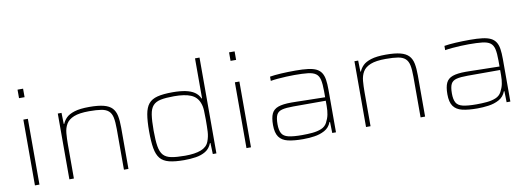

<svg xmlns="http://www.w3.org/2000/svg" viewBox="-59 -1101 4036 1466"><g transform="rotate(-10 1959.5 -367.5)"><path d="M112 -677V-743H155V-677ZM116 0V-510H151V0Z M383 0V-510H412L414 -424H418Q428 -449 449 -470Q470 -491 512.5 -504.5Q555 -518 628 -518Q697 -518 739.5 -507Q782 -496 804 -472.5Q826 -449 833.5 -411.5Q841 -374 841 -320V0H806V-315Q806 -371 799 -404.5Q792 -438 772 -456Q752 -474 716 -480Q680 -486 621 -486Q545 -486 503 -469Q461 -452 443 -421.5Q425 -391 421.5 -350.5Q418 -310 418 -264V0Z M1273 8Q1201 8 1156 -3.5Q1111 -15 1087.5 -43.5Q1064 -72 1055 -123.5Q1046 -175 1046 -255Q1046 -335 1055 -386.5Q1064 -438 1087.5 -466.5Q1111 -495 1156 -506.5Q1201 -518 1273 -518Q1331 -518 1373 -509.5Q1415 -501 1442.5 -482.5Q1470 -464 1484 -433H1488V-743H1523V0H1495L1492 -86H1488Q1472 -45 1439 -25Q1406 -5 1363 1.5Q1320 8 1273 8ZM1285 -24Q1362 -24 1408.5 -42Q1455 -60 1470 -100Q1484 -136 1486 -175Q1488 -214 1488 -269Q1488 -305 1486.5 -339Q1485 -373 1474 -400Q1456 -447 1409 -466.5Q1362 -486 1280 -486Q1216 -486 1176.5 -478Q1137 -470 1116 -446.5Q1095 -423 1088 -377Q1081 -331 1081 -255Q1081 -179 1088.5 -133Q1096 -87 1117 -63.5Q1138 -40 1178.5 -32Q1219 -24 1285 -24Z M1752 -677V-743H1795V-677ZM1756 0V-510H1791V0Z M2194 8Q2123 8 2077 -3Q2031 -14 2008.5 -45.5Q1986 -77 1986 -138Q1986 -194 2000.5 -225.5Q2015 -257 2051.5 -270Q2088 -283 2153 -283Q2165 -283 2194 -282.5Q2223 -282 2261.5 -281Q2300 -280 2340 -279.5Q2380 -279 2415 -278V-324Q2415 -381 2407.5 -413.5Q2400 -446 2378.5 -461.5Q2357 -477 2317 -481.5Q2277 -486 2212 -486Q2186 -486 2151 -484.5Q2116 -483 2083 -480Q2050 -477 2028 -473V-506Q2063 -512 2115 -515Q2167 -518 2228 -518Q2284 -518 2323.5 -513Q2363 -508 2387.5 -496Q2412 -484 2426 -462.5Q2440 -441 2445 -408.5Q2450 -376 2450 -330V0H2421L2419 -86H2415Q2399 -44 2362 -24Q2325 -4 2280.5 2Q2236 8 2194 8ZM2193 -24Q2234 -24 2272.5 -27.5Q2311 -31 2341.5 -43.5Q2372 -56 2387 -84Q2403 -114 2409 -143.5Q2415 -173 2415 -210V-251H2164Q2107 -251 2076 -243Q2045 -235 2033 -211Q2021 -187 2021 -138Q2021 -92 2035 -67Q2049 -42 2086.5 -33Q2124 -24 2193 -24Z M2683 0V-510H2712L2714 -424H2718Q2728 -449 2749 -470Q2770 -491 2812.5 -504.5Q2855 -518 2928 -518Q2997 -518 3039.5 -507Q3082 -496 3104 -472.5Q3126 -449 3133.5 -411.5Q3141 -374 3141 -320V0H3106V-315Q3106 -371 3099 -404.5Q3092 -438 3072 -456Q3052 -474 3016 -480Q2980 -486 2921 -486Q2845 -486 2803 -469Q2761 -452 2743 -421.5Q2725 -391 2721.5 -350.5Q2718 -310 2718 -264V0Z M3546 8Q3475 8 3429 -3Q3383 -14 3360.5 -45.5Q3338 -77 3338 -138Q3338 -194 3352.5 -225.5Q3367 -257 3403.5 -270Q3440 -283 3505 -283Q3517 -283 3546 -282.5Q3575 -282 3613.5 -281Q3652 -280 3692 -279.5Q3732 -279 3767 -278V-324Q3767 -381 3759.5 -413.5Q3752 -446 3730.5 -461.5Q3709 -477 3669 -481.5Q3629 -486 3564 -486Q3538 -486 3503 -484.5Q3468 -483 3435 -480Q3402 -477 3380 -473V-506Q3415 -512 3467 -515Q3519 -518 3580 -518Q3636 -518 3675.5 -513Q3715 -508 3739.5 -496Q3764 -484 3778 -462.5Q3792 -441 3797 -408.5Q3802 -376 3802 -330V0H3773L3771 -86H3767Q3751 -44 3714 -24Q3677 -4 3632.5 2Q3588 8 3546 8ZM3545 -24Q3586 -24 3624.5 -27.5Q3663 -31 3693.5 -43.5Q3724 -56 3739 -84Q3755 -114 3761 -143.5Q3767 -173 3767 -210V-251H3516Q3459 -251 3428 -243Q3397 -235 3385 -211Q3373 -187 3373 -138Q3373 -92 3387 -67Q3401 -42 3438.5 -33Q3476 -24 3545 -24Z"/></g></svg>

Font: Saira Expanded Thin
Style: Regular
Weight: 250
Width: 7
Designer: Hector Gatti with collaboration of the Omnibus-Type team
Foundry: Omnibus-Type
Version: Version 1.101